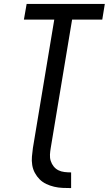

<svg xmlns="http://www.w3.org/2000/svg" viewBox="-20 -755 555 980"><path d="M343 205Q321 205 299 204Q277 203 256 198Q235 193 216 184Q197 175 182.5 160.5Q168 146 158 127.5Q148 109 144.5 87.5Q141 66 143 44Q145 22 148 0L257 -655H102L116 -735H515L502 -655H348L239 0Q236 17 235 34Q234 51 239 66.5Q244 82 254 94.5Q264 107 278 114Q292 121 309 123Q326 125 343 125Z"/></svg>

Font: Iosevka Curly Medium Oblique
Style: Regular
Weight: 500
Italic angle: -9°
Monospace: yes
Designer: Belleve Invis
Foundry: Belleve Invis
Version: Version 11.1.0; ttfautohint (v1.8.3)